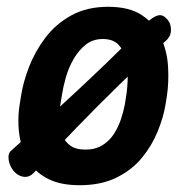

<svg xmlns="http://www.w3.org/2000/svg" viewBox="-20 -533 538 566"><path d="M23 -26Q15 -34 10 -46Q5 -58 5 -70.5Q5 -83 14 -90Q85 -153 154.5 -216.5Q224 -280 290 -343.5Q356 -407 415 -468Q428 -481 442.5 -486.5Q457 -492 469 -480L472 -477Q484 -465 484 -445Q484 -425 467 -411Q398 -348 333 -284.5Q268 -221 205.5 -156.5Q143 -92 80 -24Q68 -11 53.5 -11.5Q39 -12 26 -23ZM468 -225Q462 -188 445 -146Q428 -104 398.5 -68Q369 -32 323.5 -9.5Q278 13 215 13Q165 13 131 -1.5Q97 -16 76 -41.5Q55 -67 45.5 -98Q36 -129 34.5 -162Q33 -195 38 -225L42 -250Q48 -290 65.5 -335.5Q83 -381 113.5 -421.5Q144 -462 190 -487.5Q236 -513 299 -513Q362 -513 399.5 -487.5Q437 -462 455 -421.5Q473 -381 475.5 -335.5Q478 -290 472 -250ZM352 -250Q356 -276 356.5 -304.5Q357 -333 351 -359Q345 -385 329 -401.5Q313 -418 283 -418Q254 -418 233 -401.5Q212 -385 197 -359Q182 -333 174 -304.5Q166 -276 162 -250L158 -225Q154 -204 154.5 -181.5Q155 -159 162 -138.5Q169 -118 185.5 -105Q202 -92 232 -92Q261 -92 282 -105Q303 -118 316 -138.5Q329 -159 336.5 -181.5Q344 -204 348 -225Z"/></svg>

Font: Winky Sans Medium
Style: Italic
Weight: 500
Italic angle: -8.97852°
Designer: Simon Atzbach
Foundry: typofactur
Version: Version 1.205